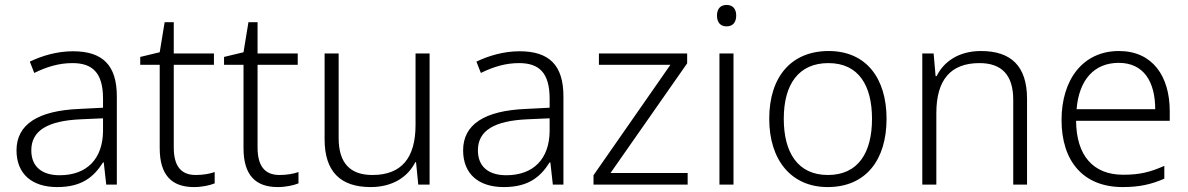

<svg xmlns="http://www.w3.org/2000/svg" viewBox="-20 -749 4822 779"><path d="M276 -541C212 -541 151 -523 101 -499L119 -453C170 -478 219 -493 274 -493C355 -493 398 -454 398 -349V-312L301 -307C135 -300 47 -245 47 -139C47 -43 110 10 212 10C311 10 360 -30 398 -90H401L411 0H454V-358C454 -485 396 -541 276 -541ZM308 -265 398 -269V-217C397 -105 333 -38 222 -38C150 -38 107 -73 107 -139C107 -219 173 -259 308 -265Z M774 -39C713 -39 685 -77 685 -151V-486H848V-532H685V-659H648L628 -537L549 -518V-486H628V-148C628 -37 678 10 767 10C800 10 831 3 851 -5V-51C832 -44 804 -39 774 -39Z M1114 -39C1053 -39 1025 -77 1025 -151V-486H1188V-532H1025V-659H988L968 -537L889 -518V-486H968V-148C968 -37 1018 10 1107 10C1140 10 1171 3 1191 -5V-51C1172 -44 1144 -39 1114 -39Z M1723 -532H1666V-242C1666 -107 1608 -39 1491 -39C1401 -39 1354 -87 1354 -189V-532H1297V-184C1297 -53 1361 10 1484 10C1575 10 1636 -33 1665 -91H1668L1677 0H1723Z M2088 -541C2024 -541 1963 -523 1913 -499L1931 -453C1982 -478 2031 -493 2086 -493C2167 -493 2210 -454 2210 -349V-312L2113 -307C1947 -300 1859 -245 1859 -139C1859 -43 1922 10 2024 10C2123 10 2172 -30 2210 -90H2213L2223 0H2266V-358C2266 -485 2208 -541 2088 -541ZM2120 -265 2210 -269V-217C2209 -105 2145 -38 2034 -38C1962 -38 1919 -73 1919 -139C1919 -219 1985 -259 2120 -265Z M2770 0V-47H2457L2768 -492V-532H2410V-486H2700L2388 -38V0Z M2928 -729C2903 -729 2889 -713 2889 -686C2889 -658 2903 -642 2928 -642C2953 -642 2967 -658 2967 -686C2967 -713 2953 -729 2928 -729ZM2956 -532H2899V0H2956Z M3577 -267C3577 -432 3494 -542 3342 -542C3192 -542 3101 -439 3101 -267C3101 -99 3191 10 3338 10C3493 10 3577 -100 3577 -267ZM3160 -267C3160 -408 3221 -493 3341 -493C3466 -493 3518 -399 3518 -267C3518 -131 3463 -39 3339 -39C3217 -39 3160 -130 3160 -267Z M3960 -542C3870 -542 3809 -499 3780 -440H3776L3768 -532H3722V0H3779V-290C3779 -425 3837 -493 3954 -493C4043 -493 4091 -446 4091 -344V0H4147V-348C4147 -482 4081 -542 3960 -542Z M4520 -542C4372 -542 4287 -424 4287 -262C4287 -95 4375 10 4535 10C4603 10 4651 -1 4704 -24V-76C4645 -50 4603 -40 4537 -40C4415 -40 4347 -118 4346 -259H4726V-298C4726 -440 4656 -542 4520 -542ZM4519 -494C4620 -494 4667 -418 4667 -306H4348C4358 -427 4421 -494 4519 -494Z"/></svg>

Font: Noto Sans Devanagari UI Light
Style: Regular
Weight: 300
Designer: Jelle Bosma - Monotype Design Team
Foundry: Monotype Imaging Inc.
Version: Version 2.004